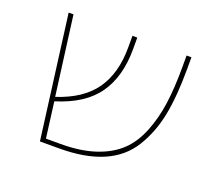

<svg xmlns="http://www.w3.org/2000/svg" viewBox="-100 -690 912 820"><g transform="rotate(20 356.0 -279.5)"><path d="M617 -559H639V-507Q639 -383 622 -296Q605 -209 562 -139Q519 -69 439 -34.5Q359 0 240 0H154L81 -559H103L150 -201Q266 -239 318.5 -314Q371 -389 371 -506V-559H393V-506Q393 -381 336.5 -301Q280 -221 153 -182L174 -20H241Q331 -20 397 -42Q463 -64 505 -103.5Q547 -143 572 -205.5Q597 -268 607 -340Q617 -412 617 -507Z"/></g></svg>

Font: FiraGO Thin
Style: Regular
Weight: 100
Designer: bBox Type
Foundry: bBox Type GmbH
Version: Version 1.001;PS 001.001;hotconv 1.0.88;makeotf.lib2.5.64775